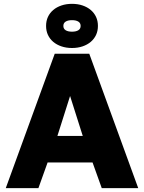

<svg xmlns="http://www.w3.org/2000/svg" viewBox="-20 -980 750 1000"><path d="M10 0 265 -700H445L700 0H510L462 -134H228L180 0ZM279 -272H411L345 -480ZM355 -730Q325 -730 300 -738.5Q275 -747 257.2 -762.1Q239.4 -777.3 229.7 -798.1Q220 -819 220 -845Q220 -871 229.7 -891.9Q239.4 -912.7 257.2 -927.9Q275 -943 300 -951.5Q325 -960 355 -960Q385.1 -960 410.1 -951.5Q435 -943 452.8 -927.9Q470.6 -912.7 480.3 -891.9Q490 -871 490 -845Q490 -819 480.3 -798.1Q470.6 -777.3 452.8 -762.1Q435 -747 410.1 -738.5Q385.1 -730 355 -730ZM355 -815Q376 -815 388 -822.5Q400 -830 400 -845Q400 -860 388 -867.5Q376 -875 355 -875Q334 -875 322 -867.5Q310 -860 310 -845Q310 -830 322 -822.5Q334 -815 355 -815Z"/></svg>

Font: Golos Text VF
Style: Regular
Weight: 400
Designer: A.Korolkova, Vitaly Kuzmin
Foundry: ParaType Ltd
Version: Version 2.003